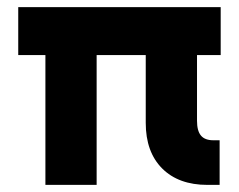

<svg xmlns="http://www.w3.org/2000/svg" viewBox="-20 -520 672 540"><path d="M107.7 -374.2V0H251.8V-374.2ZM597.7 -125.5H580.1Q556.2 -125.5 545.2 -138.7Q534.1 -151.8 534.1 -180.4V-384.1H389.9V-174.4Q389.9 -92.6 436 -46.3Q482.2 0 563.4 0H597.7ZM31.3 -500V-365.2H600.7V-500Z"/></svg>

Font: Overused Grotesk Light
Style: Regular
Weight: 300
Designer: RandomMaerks
Version: Version 0.005